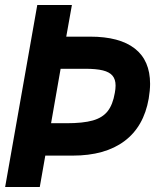

<svg xmlns="http://www.w3.org/2000/svg" viewBox="-22 -745 642 765"><path d="M126.5 -725H264.5L242 -599H337Q454.5 -599 515.2 -551.5Q576 -504 576 -411Q576 -385 570.5 -352Q551 -240.5 473.8 -182.8Q396.5 -125 267.5 -125H158.5L136.5 0H-1.5ZM435.5 -375Q438.5 -391 438.5 -404Q438.5 -429 426.2 -443.5Q414 -458 387.8 -464.5Q361.5 -471 316.5 -471H219.5L181.5 -254H243Q309 -254 347.8 -265Q386.5 -276 407 -302Q427.5 -328 435.5 -375Z"/></svg>

Font: JuliaMono Black
Style: Italic
Weight: 900
Italic angle: -9°
Monospace: yes
Designer: cormullion
Foundry: corm
Version: Version 0.057; ttfautohint (v1.8.4)